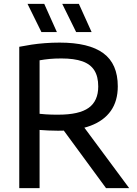

<svg xmlns="http://www.w3.org/2000/svg" viewBox="-20 -967 704 987"><path d="M79 0V-726.5Q109 -732.5 142 -737.5Q175 -742.5 211.2 -745.2Q247.5 -748 286.5 -748Q437 -748 511.2 -693.5Q585.5 -639 585.5 -523Q585.5 -448 549.8 -397.2Q514 -346.5 445.8 -320.8Q377.5 -295 278.5 -295Q250.5 -295 228.5 -296.2Q206.5 -297.5 183.5 -299V0ZM525 0 271 -346H387.5L644 0ZM280 -377.5Q387 -377.5 436 -412.8Q485 -448 485 -522.5Q485 -573.5 465 -605.2Q445 -637 403.2 -651.8Q361.5 -666.5 295.5 -666.5Q261.5 -666.5 235.2 -664Q209 -661.5 183.5 -657V-382Q201 -380.5 215.8 -379.2Q230.5 -378 245.8 -377.8Q261 -377.5 280 -377.5ZM371.5 -802 300 -947H385.5L451 -802ZM193 -802 121.5 -947H207.5L272.5 -802Z"/></svg>

Font: Encode Sans SC Medium
Style: Regular
Weight: 500
Version: Version 3.002